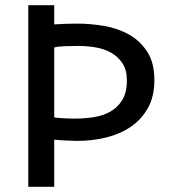

<svg xmlns="http://www.w3.org/2000/svg" viewBox="-20 -720 654 740"><path d="M89 -700H189V-626Q232 -629 278 -629Q329 -629 381.5 -620Q434 -611 477 -587Q520 -563 547.5 -520.5Q575 -478 575 -411Q575 -348 550 -303.5Q525 -259 483.5 -231Q442 -203 388.5 -190Q335 -177 278 -177Q272 -177 259.5 -177.5Q247 -178 233.5 -178.5Q220 -179 207.5 -180Q195 -181 189 -182V0H89ZM189 -268Q194 -266 205.5 -265.5Q217 -265 229.5 -264Q242 -263 253.5 -263Q265 -263 271 -263Q307 -263 342 -268.5Q377 -274 405.5 -290Q434 -306 451.5 -335Q469 -364 469 -410Q469 -450 452 -476Q435 -502 408 -517Q381 -532 347.5 -537.5Q314 -543 281 -543Q254 -543 228.5 -542Q203 -541 189 -537Z"/></svg>

Font: PT Sans Caption
Style: Regular
Weight: 400
Designer: A.Korolkova, O.Umpeleva, V.Yefimov
Foundry: ParaType Ltd
Version: Version 2.004W OFL